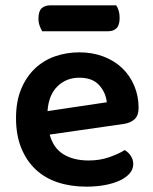

<svg xmlns="http://www.w3.org/2000/svg" viewBox="-20 -684 574 719"><path d="M166 -180Q180 -129 218 -106Q256 -83 312 -83Q354 -83 389.5 -95.5Q425 -108 447 -122Q461 -114 470 -100Q479 -86 479 -70Q479 -50 465.5 -34.5Q452 -19 428.5 -8Q405 3 373 9Q341 15 304 15Q245 15 196.5 -1Q148 -17 113.5 -49.5Q79 -82 59.5 -130Q40 -178 40 -242Q40 -304 59 -350Q78 -396 110.5 -427Q143 -458 186 -473Q229 -488 277 -488Q326 -488 367 -472.5Q408 -457 437 -429.5Q466 -402 482.5 -363.5Q499 -325 499 -280Q499 -252 484.5 -238Q470 -224 444 -220ZM277 -393Q228 -393 195 -360.5Q162 -328 158 -268L380 -301Q376 -338 351 -365.5Q326 -393 277 -393ZM138 -567Q133 -575 128.5 -587.5Q124 -600 124 -614Q124 -642 136 -653Q148 -664 168 -664H415Q428 -646 428 -617Q428 -590 416.5 -578.5Q405 -567 385 -567Z"/></svg>

Font: Baloo Bhaina 2 SemiBold
Style: Regular
Weight: 600
Designer: Yesha Goshar, Manish Minz, Shuchita Grover and Ek Type
Foundry: Ek Type
Version: Version 1.640;hotconv 1.0.111;makeotfexe 2.5.65597; ttfautoh